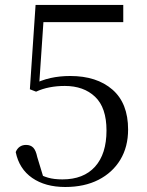

<svg xmlns="http://www.w3.org/2000/svg" viewBox="-20 -748 598 783"><path d="M246.1 14.6Q164.8 14.6 111.4 -22.3Q58 -59.3 44.1 -127.8Q49.7 -142.1 60.6 -149.6Q71.5 -157 86.2 -157Q104.6 -157 115.5 -146Q126.3 -135 131.9 -107.6L159.8 -15.8L125.8 -44.7Q151.9 -30.4 176.1 -23.4Q200.4 -16.4 234.5 -16.4Q320.8 -16.4 367.6 -68.3Q414.3 -120.2 414.3 -215.9Q414.3 -309.1 367.8 -353.3Q321.3 -397.5 244.2 -397.5Q211.4 -397.5 182.3 -391.8Q153.1 -386.2 127.1 -374.2L101.8 -383.9L125.1 -728H482.7V-657.8H141.3L160.2 -703.9L139 -391.1L108.8 -400.9Q148.1 -421.5 186.1 -429.8Q224 -438.1 266.5 -438.1Q374.6 -438.1 438.5 -382.6Q502.4 -327.1 502.4 -219.8Q502.4 -149.1 470.7 -96.6Q439 -44.1 381.6 -14.7Q324.2 14.6 246.1 14.6Z"/></svg>

Font: Noto Serif TC
Style: Regular
Weight: 200
Designer: Ryoko NISHIZUKA 西塚涼子 (kana & ideographs); Frank Grießhammer (Latin, Greek & Cyrillic); Wenlong ZHANG 张文龙 (bopomofo); San
Foundry: Adobe
Version: Version 2.001;hotconv 1.1.0;makeotfexe 2.6.0